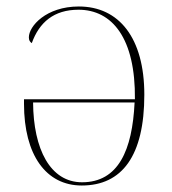

<svg xmlns="http://www.w3.org/2000/svg" viewBox="-20 -562 529 592"><path d="M232 10C356 10 425 -81 425 -270C425 -445 347 -542 223 -542C122 -542 69 -481 69 -447C69 -438 72 -433 78 -429C101 -493 146 -532 222 -532C326 -532 398 -444 396 -256H54V-242C54 -84 122 10 232 10ZM233 0C135 0 83 -102 82 -246H395C388 -99 345 0 233 0Z"/></svg>

Font: Noto Serif Display Thin
Style: Regular
Weight: 100
Designer: Monotype Design Team
Foundry: Monotype Imaging Inc.
Version: Version 2.009